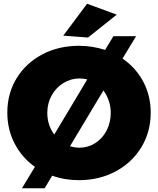

<svg xmlns="http://www.w3.org/2000/svg" viewBox="-20 -948 842 1023"><path d="M783 -348Q783 -246 733.5 -164Q684 -82 596.5 -35Q509 12 401 12Q324 12 258 -12L218 55H97L166 -59Q97 -108 58 -183Q19 -258 19 -348Q19 -450 68.5 -531Q118 -612 205 -658Q292 -704 401 -704Q472 -704 540 -682L584 -755H705L633 -636Q704 -587 743.5 -512.5Q783 -438 783 -348ZM269 -231 445 -525Q423 -530 404 -530Q358 -530 318.5 -506Q279 -482 255.5 -440Q232 -398 232 -347Q232 -282 269 -231ZM570 -347Q570 -381 559.5 -411.5Q549 -442 531 -466L353 -169Q379 -161 404 -161Q449 -161 487.5 -185.5Q526 -210 548 -252.5Q570 -295 570 -347ZM444 -928 602 -870 449 -748 317 -758Z"/></svg>

Font: Gontserrat ExtraBold
Style: Regular
Weight: 800
Designer: Julieta Ulanovsky
Foundry: Julieta Ulanovsky
Version: Version 6.001